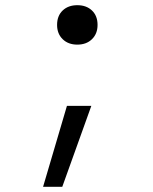

<svg xmlns="http://www.w3.org/2000/svg" viewBox="-20 -550 590 740"><path d="M146 170 238 -142H332L220 170ZM278 -378Q243 -378 221.5 -399Q200 -420 200 -454Q200 -489 221.5 -509.5Q243 -530 278 -530Q313 -530 334.5 -509.5Q356 -489 356 -454Q356 -420 334.5 -399Q313 -378 278 -378Z"/></svg>

Font: M PLUS Code Latin SemiExpanded
Style: Regular
Weight: 400
Width: 6
Designer: Coji Morishita
Foundry: UNDERFOREST DESIGN
Version: Version 1.002; ttfautohint (v1.8.3)